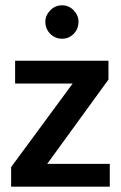

<svg xmlns="http://www.w3.org/2000/svg" viewBox="-20 -704 456 724"><path d="M389 -404 158 -86H394V0H22V-74L254 -389H37V-475H389ZM151 -622Q151 -646 169.5 -665Q188 -684 214 -684Q240 -684 258 -665Q276 -646 276 -622Q276 -595 258 -576.5Q240 -558 214 -558Q188 -558 169.5 -576.5Q151 -595 151 -622Z"/></svg>

Font: Ek Mukta SemiBold
Style: Regular
Weight: 600
Designer: Girish Dalvi and Yashodeep Gholap
Foundry: Ek Type
Version: Version 2.538;PS 1.002;hotconv 16.6.51;makeotf.lib2.5.65220;